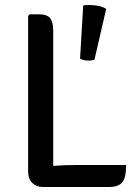

<svg xmlns="http://www.w3.org/2000/svg" viewBox="-20 -744 550 765"><path d="M482.5 -86.5Q482.5 -35.5 466.8 -17.2Q451 1 415 1H150Q125 1 108.5 -15.2Q92 -31.5 92 -62V-681L98.5 -687H136.5Q167.5 -687 179.8 -671.5Q192 -656 192 -623V-83Q215.5 -85 238 -85.8Q260.5 -86.5 280.5 -86.5ZM311.5 -722Q317 -723.5 323.5 -723.8Q330 -724 337 -724Q354.5 -724 372.5 -720.5Q390.5 -717 403 -708.5L356.5 -506.5Q347.5 -502.5 334 -502.5Q313 -502.5 299 -510.5Z"/></svg>

Font: Signika Negative SC
Style: Regular
Weight: 400
Designer: Anna Giedryś
Foundry: Anna Giedryś
Version: Version 2.000; ttfautohint (v1.8.3) -l 8 -r 50 -G 200 -x 9 -